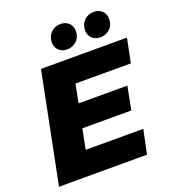

<svg xmlns="http://www.w3.org/2000/svg" viewBox="-161 -1031 1025 1150"><g transform="rotate(-20 352.0 -456.5)"><path d="M673 -547H320L297 -429H608L579 -281H267L242 -153H609L577 0H16L156 -700H704ZM345 -756C323 -756 305 -762 292 -775C278 -788 271 -805 271 -826C271 -851 279 -872 296 -889C313 -905 333 -913 356 -913C377 -913 395 -907 409 -894C423 -881 430 -863 430 -842C430 -817 422 -796 405 -780C388 -764 368 -756 345 -756ZM557 -756C536 -756 518 -762 504 -775C490 -788 483 -805 483 -826C483 -851 491 -872 508 -889C525 -905 545 -913 568 -913C589 -913 607 -907 621 -894C635 -881 642 -863 642 -842C642 -817 634 -796 617 -780C600 -764 580 -756 557 -756Z"/></g></svg>

Font: My Font
Style: Italic
Weight: 500
Designer: Julieta Ulanovsky
Foundry: Julieta Ulanovsky
Version: ""